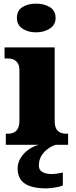

<svg xmlns="http://www.w3.org/2000/svg" viewBox="-20 -797 416 1057"><path d="M12 0V-61H24Q43 -61 57 -68Q71 -75 79 -91Q87 -107 87 -135V-409Q87 -434 78.5 -448Q70 -462 56 -468.5Q42 -475 24 -475H5V-536H281V-131Q281 -105 289 -89.5Q297 -74 311.5 -67.5Q326 -61 344 -61H355V0ZM179 -619Q134 -619 103.5 -639.5Q73 -660 73 -698Q73 -739 103.5 -758Q134 -777 179 -777Q222 -777 254 -758Q286 -739 286 -698Q286 -660 254 -639.5Q222 -619 179 -619ZM235 240Q156 240 116.5 213.5Q77 187 77 130Q77 99 94 72Q111 45 138 26Q165 7 195 0H287Q266 6 244.5 21.5Q223 37 208.5 60Q194 83 194 115Q194 139 213.5 150Q233 161 263 161Q277 161 292.5 159Q308 157 326 153V224Q316 229 298.5 232.5Q281 236 263.5 238Q246 240 235 240Z"/></svg>

Font: Noto Serif Tibetan Black
Style: Regular
Weight: 900
Version: Version 2.103